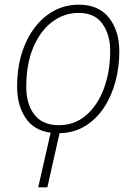

<svg xmlns="http://www.w3.org/2000/svg" viewBox="-20 -559 559 819"><path d="M143 240 196 7Q125 -2 89 -56Q53 -110 53 -190Q53 -291 87 -370Q121 -449 180.5 -494Q240 -539 317 -539Q401 -539 445 -483Q489 -427 489 -341Q489 -272 472 -209.5Q455 -147 422.5 -98.5Q390 -50 342.5 -21Q295 8 234 9L182 240ZM231 -25Q298 -25 347 -67Q396 -109 423 -181Q450 -253 450 -343Q450 -411 417 -457.5Q384 -504 316 -504Q252 -504 201 -464.5Q150 -425 121 -354.5Q92 -284 92 -190Q92 -114 127 -69.5Q162 -25 231 -25Z"/></svg>

Font: Noto Sans Disp ExtLt
Style: Italic
Weight: 200
Italic angle: -12°
Designer: Monotype Design Team
Foundry: Monotype Imaging Inc.
Version: Version 2.000;GOOG;noto-source:20170915:90ef993387c0